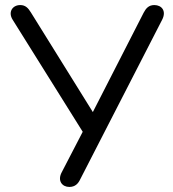

<svg xmlns="http://www.w3.org/2000/svg" viewBox="-20 -732 684 759"><path d="M254 7C277 7 289 -6 297 -23L621 -654C639 -689 619 -712 590 -712C568 -712 557 -699 548 -682L347 -289L102 -683C91 -701 80 -712 60 -712C29 -712 11 -684 30 -654L307 -211L224 -51C206 -17 226 7 254 7Z"/></svg>

Font: SN Pro Book
Style: Regular
Weight: 350
Designer: Tobias Whetton
Foundry: Supernotes
Version: Version 1.003;Glyphs 3.3 (3324)